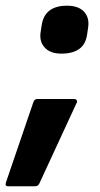

<svg xmlns="http://www.w3.org/2000/svg" viewBox="-55 -505 352 673"><path d="M160 -317Q122 -317 102.5 -337.5Q83 -358 87 -390L91 -416Q101 -485 180 -485Q220 -485 239.5 -464Q259 -443 254 -409L250 -382Q240 -317 160 -317ZM-26 148Q-39 148 -34 134L62 -147Q66 -158 76 -158H205Q211 -158 214 -153.5Q217 -149 213 -143L83 138Q79 148 67 148Z"/></svg>

Font: Sofia Sans Semi Condensed ExtraBold
Style: Italic
Weight: 800
Italic angle: -9°
Version: Version 4.100